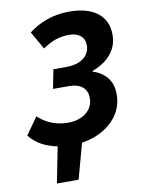

<svg xmlns="http://www.w3.org/2000/svg" viewBox="-93 -728 727 982"><g transform="rotate(-10 270.0 -236.5)"><path d="M121.6 191.3 159.3 0H286.5L234.3 191.3ZM225.3 12Q166.8 12 109.3 -9Q51.8 -30.1 14.8 -76.5L77.8 -165.3Q109.1 -135.6 148.5 -120.3Q187.8 -105 232.2 -105Q270.1 -105 299.6 -117.8Q329 -130.7 346.1 -154.4Q363.1 -178.2 363.1 -209.8Q363.1 -247.5 338.9 -268Q314.6 -288.6 267.4 -288.6H186L205.2 -387.1H267.6Q313.7 -387.1 341.6 -400.1Q369.6 -413.2 382.4 -434Q395.1 -454.9 395.1 -478Q395.1 -511.2 373.1 -529Q351 -546.8 315.9 -546.8Q276.7 -546.8 244.1 -535.6Q211.5 -524.4 176.8 -500.2L124.2 -592.7Q167.5 -626.8 221.6 -645.3Q275.8 -663.8 334.4 -663.8Q429.5 -663.8 481.7 -623.3Q533.9 -582.9 533.9 -508Q533.9 -468.3 517 -436.5Q500.1 -404.6 470.1 -381.3Q440 -358.1 401.3 -344.1V-340.1Q446 -326.8 473.9 -293.1Q501.9 -259.4 501.9 -205.9Q501.9 -142.1 466.1 -93.1Q430.3 -44.1 367.9 -16.1Q305.5 12 225.3 12Z"/></g></svg>

Font: Source Sans 3
Style: Italic
Weight: 200
Italic angle: -11°
Designer: Paul D. Hunt
Foundry: Adobe
Version: Version 3.046;hotconv 1.0.118;makeotfexe 2.5.65603